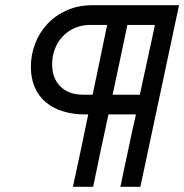

<svg xmlns="http://www.w3.org/2000/svg" viewBox="-20 -720 710 740"><path d="M261 0Q276 -70 291 -139.5Q306 -209 320 -279H307Q261 -279 222.5 -291Q184 -303 156.5 -326Q129 -349 114 -383.5Q99 -418 99 -462Q99 -509 115.5 -552Q132 -595 163 -628Q194 -661 238 -680.5Q282 -700 338 -700H670Q632 -524 595.5 -350Q559 -176 521 0H444Q459 -70 473.5 -139.5Q488 -209 504 -279H398Q383 -209 368 -139.5Q353 -70 339 0ZM519 -355Q533 -422 548 -489Q563 -556 577 -624H471Q457 -556 442.5 -489Q428 -422 414 -355ZM301 -355H337Q351 -422 365 -489Q379 -556 393 -624H329Q296 -624 269 -612.5Q242 -601 222.5 -580.5Q203 -560 192 -532.5Q181 -505 181 -472Q181 -418 213 -386.5Q245 -355 301 -355Z"/></svg>

Font: Rosa Sans
Style: Italic
Weight: 400
Italic angle: -12°
Designer: Pentagram / MCKL
Foundry: Pentagram / MCKL
Version: Version 1.005;September 16, 2019;FontCreator 11.5.0.2425 64-